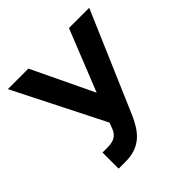

<svg xmlns="http://www.w3.org/2000/svg" viewBox="-191 -885 1052 1052"><g transform="rotate(-45 335.5 -358.5)"><path d="M141.7 9.9H196.4C315.7 9.9 363.6 -61.8 400.2 -142.8L650.9 -727.3H494L350.9 -369.3L179.7 -727.3H20.6L284.8 -203.8L275.9 -180C261 -137.1 239.7 -115.1 181.1 -115.1H141.7Z"/></g></svg>

Font: Margiela Sans
Style: Bold
Weight: 700
Designer: Stefan Endress, Andreas Faust
Version: Version 1.100;FEAKit 1.0